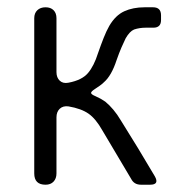

<svg xmlns="http://www.w3.org/2000/svg" viewBox="-20 -507 490 527"><path d="M74 -31V-457Q74 -471 82.5 -479Q91 -487 105 -487Q119 -487 127 -479Q135 -471 135 -457V-309Q135 -294 144 -285.5Q153 -277 168 -280Q205 -287 221.5 -306.5Q238 -326 249 -361Q257 -384 264.5 -403Q272 -422 280 -436Q297 -465 321 -476Q345 -487 377 -487H400Q422 -487 422 -465V-452Q422 -431 401 -431H380Q363 -431 348 -426Q336 -421 325 -402Q320 -392 313.5 -377Q307 -362 300 -342Q286 -299 265 -281Q260 -276 253.5 -271.5Q247 -267 241 -263Q230 -256 230 -252Q230 -248 242 -243Q256 -237 269 -228Q280 -219 291 -206Q302 -193 312 -176L359 -100L405 -23Q418 0 392 0H367Q348 0 340 -16L261 -149Q243 -181 223 -195Q203 -209 168 -215Q153 -217 144 -208.5Q135 -200 135 -185V-31Q135 -17 127 -8.5Q119 0 105 0Q74 0 74 -31Z"/></svg>

Font: Higure Gothic
Style: Regular
Weight: 400
Designer: Yoshimichi Ohira
Foundry: Positype
Version: Version 1.000